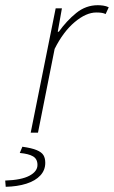

<svg xmlns="http://www.w3.org/2000/svg" viewBox="-74 -510 438 738"><path d="M44 0 140 -478H164L148 -388H152Q182 -430 219 -460Q256 -490 302 -490Q311 -490 322.5 -488.5Q334 -487 344 -482L332 -456Q326 -459 318 -460.5Q310 -462 296 -462Q257 -462 213 -425Q169 -388 136 -322L72 0ZM-52 208 -54 184Q8 182 39 165.5Q70 149 70 124Q70 101 53 91Q36 81 2 78L12 54Q48 59 67 67Q86 75 93 86.5Q100 98 100 116Q100 144 81 164.5Q62 185 27.5 196Q-7 207 -52 208Z"/></svg>

Font: Source Sans 3 ExtraLight
Style: Italic
Weight: 250
Italic angle: -11°
Designer: Paul D. Hunt
Foundry: Adobe
Version: Version 3.046;hotconv 1.0.118;makeotfexe 2.5.65603